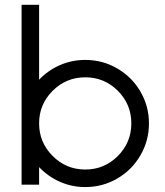

<svg xmlns="http://www.w3.org/2000/svg" viewBox="-20 -756 675 786"><path d="M68.4 0V-736.3H140.1V-429.7Q176.8 -468.3 225.6 -489.5Q274.4 -510.7 329.1 -510.7Q399.9 -510.7 460 -475.8Q520 -440.9 554.9 -381.1Q589.8 -321.3 589.8 -251Q589.8 -180.2 554.9 -120.1Q520 -60.1 460 -25.1Q399.9 9.8 329.1 9.8Q274.4 9.8 225.6 -11.7Q176.8 -33.2 140.1 -71.8V0ZM462.4 -117.4Q517.6 -172.9 517.6 -251Q517.6 -329.1 462.4 -384.3Q407.2 -439.5 329.1 -439.5Q251 -439.5 195.6 -384.3Q140.1 -329.1 140.1 -251Q140.1 -172.9 195.6 -117.4Q251 -62 329.1 -62Q407.2 -62 462.4 -117.4Z"/></svg>

Font: Basically A Sans Serif
Style: Regular
Weight: 400
Designer: Hyung-Suk Kim
Foundry: Mental Design
Version: 1.000